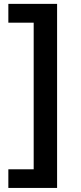

<svg xmlns="http://www.w3.org/2000/svg" viewBox="-20 -842 414 977"><path d="M22.5 114.3V19.5H151.4V-726.6H22.5V-822.3H270.5V114.3Z"/></svg>

Font: WEMIX Pretendard SemiBold
Style: Regular
Weight: 600
Designer: Base glyphs from Inter by Rasmus Andersson; Hangeul glyphs from Noto Sans CJK(Source Han Sans) by Jang Soo-young and Kan
Foundry: Kil Hyung-jin
Version: Version 1.000